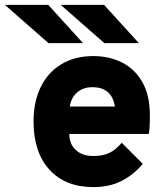

<svg xmlns="http://www.w3.org/2000/svg" viewBox="-87 -752 677 784"><path d="M294 12Q180 12 115 -59Q50 -130 50 -256Q50 -337.5 79.8 -397.5Q109.5 -457.5 164.2 -490.2Q219 -523 294 -523Q359 -523 411.2 -496.8Q463.5 -470.5 494.2 -416.8Q525 -363 525 -281Q525 -267 524.5 -246.2Q524 -225.5 521 -205H196Q196 -164 222.5 -139.5Q249 -115 294 -115Q333 -115 359.2 -127.5Q385.5 -140 410 -169L496 -83Q460 -39.5 410.5 -13.8Q361 12 294 12ZM198 -317H382Q370 -396 290 -396Q253.5 -396 228.5 -375Q203.5 -354 198 -317ZM111 -576 -67 -732H110L252 -576ZM339 -576 161 -732H338L480 -576Z"/></svg>

Font: Overpass Black
Style: Regular
Weight: 900
Designer: Delve Withrington, Dave Bailey, Thomas Jockin
Foundry: Delve Fonts LLC
Version: Version 4.000; ttfautohint (v1.8.3)